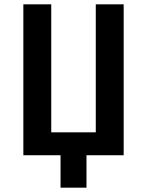

<svg xmlns="http://www.w3.org/2000/svg" viewBox="-20 -718 680 888"><path d="M260 0H88V-698H217V-106H423V-698H552V0H380V150H260Z"/></svg>

Font: Writer SemiBold
Style: Regular
Weight: 600
Monospace: yes
Designer: Mike Abbink, Paul van der Laan, Pieter van Rosmalen
Foundry: Bold Monday
Version: Version 2.001 2020